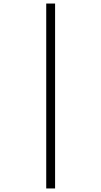

<svg xmlns="http://www.w3.org/2000/svg" viewBox="-20 -820 572 1084"><path d="M241 244V-800H291V244Z"/></svg>

Font: Noto Sans Tamil Light
Style: Regular
Weight: 300
Designer: Jelle Bosma - Monotype Design Team
Foundry: Monotype Imaging Inc.
Version: Version 2.004; ttfautohint (v1.8.4.7-5d5b)